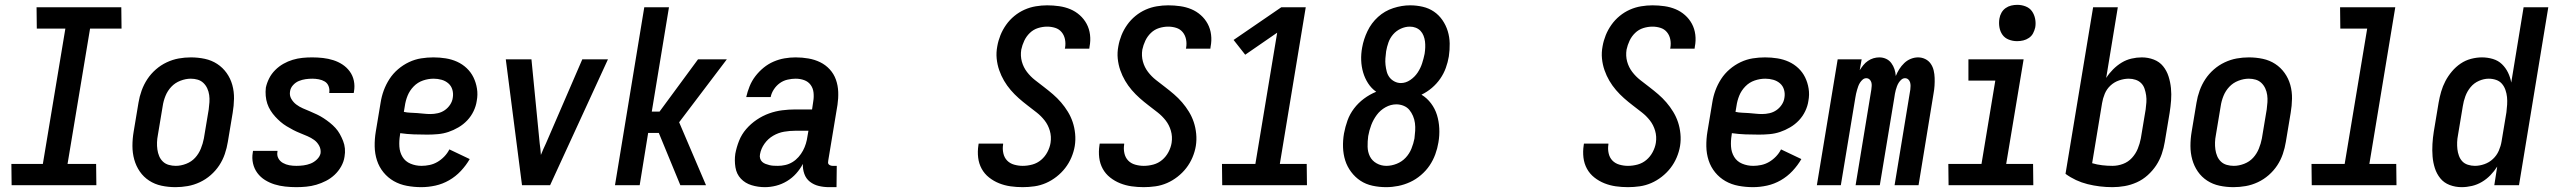

<svg xmlns="http://www.w3.org/2000/svg" viewBox="-20 -765 10545 793"><path d="M28 0 27 -88H157L250 -647H132L131 -735H481L482 -647H352L259 -88H377L378 0Z M705 8Q675 8 647 2Q619 -4 596 -19Q573 -34 557.5 -56.5Q542 -79 534.5 -106Q527 -133 527 -162.5Q527 -192 532 -221L552 -341Q556 -366 565 -391Q574 -416 588.5 -438Q603 -460 623.5 -478Q644 -496 668.5 -507.5Q693 -519 718 -523.5Q743 -528 768 -528Q798 -528 826 -522Q854 -516 877 -501Q900 -486 916 -463.5Q932 -441 939.5 -414Q947 -387 946.5 -357.5Q946 -328 941 -299L921 -179Q917 -154 908.5 -129Q900 -104 885.5 -82Q871 -60 850.5 -42Q830 -24 805.5 -12.5Q781 -1 755.5 3.5Q730 8 705 8ZM706 -80Q727 -80 749 -88.5Q771 -97 786 -113.5Q801 -130 809.5 -151Q818 -172 822 -193L842 -313Q844 -328 845 -343Q846 -358 844 -372.5Q842 -387 836 -400Q830 -413 820 -422.5Q810 -432 796.5 -436Q783 -440 768 -440Q747 -440 725 -431.5Q703 -423 687.5 -406.5Q672 -390 663.5 -369Q655 -348 652 -327L632 -207Q629 -192 628.5 -177Q628 -162 630 -147.5Q632 -133 637.5 -120Q643 -107 653 -97.5Q663 -88 677 -84Q691 -80 706 -80Z M1204 8Q1181 8 1158 5.5Q1135 3 1114 -3.5Q1093 -10 1074.5 -21.5Q1056 -33 1043 -50.5Q1030 -68 1025 -90Q1020 -112 1024 -135L1025 -142H1126V-139Q1123 -124 1129.5 -111.5Q1136 -99 1148.5 -92Q1161 -85 1175 -82.5Q1189 -80 1204 -80Q1219 -80 1234 -82Q1249 -84 1263 -89.5Q1277 -95 1289 -106.5Q1301 -118 1304 -132Q1306 -149 1298 -163.5Q1290 -178 1277.5 -187Q1265 -196 1250 -202.5Q1235 -209 1220 -215Q1205 -221 1191.5 -228Q1178 -235 1164 -243.5Q1150 -252 1138.5 -262Q1127 -272 1116.5 -283.5Q1106 -295 1097.5 -308.5Q1089 -322 1084 -337Q1079 -352 1077.5 -369Q1076 -386 1078 -403Q1082 -422 1091.5 -441Q1101 -460 1116.5 -475.5Q1132 -491 1150.5 -501.5Q1169 -512 1189 -518Q1209 -524 1229 -526Q1249 -528 1269 -528Q1292 -528 1314 -525.5Q1336 -523 1356.5 -516.5Q1377 -510 1394.5 -498.5Q1412 -487 1424.5 -470Q1437 -453 1441.5 -431.5Q1446 -410 1442 -387L1441 -381H1340V-383Q1342 -397 1337 -409.5Q1332 -422 1321 -428.5Q1310 -435 1296.5 -437.5Q1283 -440 1270 -440Q1256 -440 1242 -438Q1228 -436 1214.5 -430.5Q1201 -425 1190.5 -413.5Q1180 -402 1178 -388Q1175 -371 1183 -357Q1191 -343 1203.5 -333.5Q1216 -324 1231 -317.5Q1246 -311 1260.5 -305Q1275 -299 1289.5 -292Q1304 -285 1317 -276.5Q1330 -268 1342.5 -258Q1355 -248 1365.5 -236.5Q1376 -225 1383.5 -211.5Q1391 -198 1397 -183Q1403 -168 1404.5 -151.5Q1406 -135 1403 -118Q1400 -97 1389 -77.5Q1378 -58 1362 -43Q1346 -28 1326.5 -18Q1307 -8 1286.5 -2Q1266 4 1245 6Q1224 8 1204 8Z M1720 8Q1690 8 1660.5 2.5Q1631 -3 1606.5 -17Q1582 -31 1564 -53Q1546 -75 1537 -102.5Q1528 -130 1527.5 -160.5Q1527 -191 1532 -221L1552 -341Q1556 -367 1565 -391.5Q1574 -416 1588.5 -438.5Q1603 -461 1624 -479Q1645 -497 1669.5 -508.5Q1694 -520 1719.5 -524Q1745 -528 1770 -528Q1796 -528 1821 -524Q1846 -520 1868 -510Q1890 -500 1907.5 -483.5Q1925 -467 1935.5 -445.5Q1946 -424 1950 -399Q1954 -374 1949 -348Q1946 -327 1936 -306Q1926 -285 1910 -268Q1894 -251 1873.5 -239Q1853 -227 1832 -220Q1811 -213 1789 -211Q1767 -209 1745 -209Q1717 -209 1689 -210Q1661 -211 1633 -215L1632 -207Q1628 -183 1629.5 -159.5Q1631 -136 1642.5 -117Q1654 -98 1675.5 -89Q1697 -80 1721 -80Q1737 -80 1754 -83.5Q1771 -87 1786.5 -96Q1802 -105 1815 -118.5Q1828 -132 1836 -148L1920 -108Q1905 -82 1883.5 -59Q1862 -36 1835 -20.5Q1808 -5 1778.5 1.5Q1749 8 1720 8ZM1758 -294Q1773 -294 1788.5 -297.5Q1804 -301 1817 -310Q1830 -319 1839 -332.5Q1848 -346 1850 -361Q1853 -378 1848.5 -394Q1844 -410 1832 -420.5Q1820 -431 1804 -435.5Q1788 -440 1771 -440Q1749 -440 1727 -432.5Q1705 -425 1688.5 -408Q1672 -391 1663.5 -370Q1655 -349 1652 -327L1648 -303Q1661 -300 1675 -299.5Q1689 -299 1703 -298Q1717 -297 1730.5 -295.5Q1744 -294 1758 -294Z M2136 0 2069 -520H2175L2209 -173Q2211 -161 2212 -149Q2213 -137 2214 -125Q2219 -137 2224 -149Q2229 -161 2235 -173L2385 -520H2491L2252 0Z M2520 0 2641 -735H2743L2672 -304H2704L2863 -520H2982L2785 -260L2896 0H2790L2701 -216H2657L2622 0Z M3139 8Q3111 8 3084.5 0Q3058 -8 3040 -27Q3022 -46 3017.5 -74Q3013 -102 3017 -130Q3022 -157 3032.5 -183.5Q3043 -210 3062 -232Q3081 -254 3105.5 -270.5Q3130 -287 3156.5 -296.5Q3183 -306 3210.5 -309.5Q3238 -313 3265 -313H3334L3339 -347Q3342 -365 3340 -383Q3338 -401 3328 -414.5Q3318 -428 3301.5 -434Q3285 -440 3266 -440Q3250 -440 3232.5 -436Q3215 -432 3200.5 -421.5Q3186 -411 3176 -395.5Q3166 -380 3163 -364H3062Q3067 -386 3076 -408.5Q3085 -431 3100 -450.5Q3115 -470 3134 -485.5Q3153 -501 3175 -510.5Q3197 -520 3220 -524Q3243 -528 3266 -528Q3293 -528 3319 -523.5Q3345 -519 3367.5 -508Q3390 -497 3407 -478.5Q3424 -460 3432.5 -436Q3441 -412 3442 -385.5Q3443 -359 3439 -332L3401 -103Q3400 -98 3400 -93.5Q3400 -89 3403 -86Q3406 -83 3410.5 -81.5Q3415 -80 3419 -80H3436L3435 8H3404Q3382 8 3361.5 3Q3341 -2 3325 -14.5Q3309 -27 3302 -47Q3295 -67 3296 -88Q3285 -67 3268.5 -48.5Q3252 -30 3230.5 -17Q3209 -4 3185.5 2Q3162 8 3139 8ZM3193 -80Q3208 -80 3223.5 -83.5Q3239 -87 3253 -95.5Q3267 -104 3278 -116.5Q3289 -129 3296.5 -143Q3304 -157 3308.5 -172Q3313 -187 3315 -202L3319 -225H3265Q3242 -225 3218.5 -221Q3195 -217 3173.5 -204.5Q3152 -192 3137.5 -171.5Q3123 -151 3119 -128Q3117 -119 3119.5 -110.5Q3122 -102 3128 -96.5Q3134 -91 3142 -88Q3150 -85 3158 -83Q3166 -81 3175 -80.5Q3184 -80 3193 -80Z M4204 8Q4178 8 4153.5 4.5Q4129 1 4106.5 -8Q4084 -17 4065 -32Q4046 -47 4034.5 -68Q4023 -89 4020 -114Q4017 -139 4021 -165L4022 -172H4123V-168Q4120 -150 4124 -132Q4128 -114 4139.5 -102Q4151 -90 4168.5 -85Q4186 -80 4204 -80Q4224 -80 4244 -85.5Q4264 -91 4280 -104.5Q4296 -118 4306 -137Q4316 -156 4319 -175Q4323 -201 4316 -225Q4309 -249 4294.5 -267.5Q4280 -286 4261.5 -300.5Q4243 -315 4224 -329.5Q4205 -344 4187.5 -359.5Q4170 -375 4154.5 -393Q4139 -411 4127 -431.5Q4115 -452 4107 -475Q4099 -498 4096.5 -523Q4094 -548 4099 -574Q4103 -597 4112 -619.5Q4121 -642 4135.5 -662.5Q4150 -683 4169.5 -699Q4189 -715 4211.5 -725Q4234 -735 4258 -739Q4282 -743 4305 -743Q4330 -743 4354.5 -739.5Q4379 -736 4400.5 -727Q4422 -718 4439.5 -702.5Q4457 -687 4468 -666.5Q4479 -646 4482 -621.5Q4485 -597 4480 -572L4479 -564H4378L4379 -568Q4382 -586 4378.5 -603Q4375 -620 4364.5 -632.5Q4354 -645 4338 -650Q4322 -655 4305 -655Q4286 -655 4267 -649Q4248 -643 4233.5 -629Q4219 -615 4210.5 -597Q4202 -579 4198 -560Q4194 -534 4200.5 -510.5Q4207 -487 4221.5 -468Q4236 -449 4254.5 -434.5Q4273 -420 4292 -405.5Q4311 -391 4329 -375.5Q4347 -360 4362.5 -342Q4378 -324 4390.5 -303.5Q4403 -283 4410.5 -260.5Q4418 -238 4420.5 -212.5Q4423 -187 4419 -162Q4415 -138 4405 -114.5Q4395 -91 4379.5 -71Q4364 -51 4343.5 -35Q4323 -19 4300 -9Q4277 1 4252.5 4.5Q4228 8 4204 8Z M4704 8Q4678 8 4653.5 4.5Q4629 1 4606.5 -8Q4584 -17 4565 -32Q4546 -47 4534.5 -68Q4523 -89 4520 -114Q4517 -139 4521 -165L4522 -172H4623V-168Q4620 -150 4624 -132Q4628 -114 4639.5 -102Q4651 -90 4668.5 -85Q4686 -80 4704 -80Q4724 -80 4744 -85.5Q4764 -91 4780 -104.5Q4796 -118 4806 -137Q4816 -156 4819 -175Q4823 -201 4816 -225Q4809 -249 4794.5 -267.5Q4780 -286 4761.5 -300.5Q4743 -315 4724 -329.5Q4705 -344 4687.5 -359.5Q4670 -375 4654.5 -393Q4639 -411 4627 -431.5Q4615 -452 4607 -475Q4599 -498 4596.5 -523Q4594 -548 4599 -574Q4603 -597 4612 -619.5Q4621 -642 4635.5 -662.5Q4650 -683 4669.5 -699Q4689 -715 4711.5 -725Q4734 -735 4758 -739Q4782 -743 4805 -743Q4830 -743 4854.5 -739.5Q4879 -736 4900.5 -727Q4922 -718 4939.5 -702.5Q4957 -687 4968 -666.5Q4979 -646 4982 -621.5Q4985 -597 4980 -572L4979 -564H4878L4879 -568Q4882 -586 4878.5 -603Q4875 -620 4864.5 -632.5Q4854 -645 4838 -650Q4822 -655 4805 -655Q4786 -655 4767 -649Q4748 -643 4733.5 -629Q4719 -615 4710.5 -597Q4702 -579 4698 -560Q4694 -534 4700.5 -510.5Q4707 -487 4721.5 -468Q4736 -449 4754.5 -434.5Q4773 -420 4792 -405.5Q4811 -391 4829 -375.5Q4847 -360 4862.5 -342Q4878 -324 4890.5 -303.5Q4903 -283 4910.5 -260.5Q4918 -238 4920.5 -212.5Q4923 -187 4919 -162Q4915 -138 4905 -114.5Q4895 -91 4879.5 -71Q4864 -51 4843.5 -35Q4823 -19 4800 -9Q4777 1 4752.5 4.5Q4728 8 4704 8Z M5028 0 5027 -88H5165L5255 -630L5123 -539L5075 -600L5272 -735H5373L5266 -88H5377L5378 0Z M5705 8Q5676 8 5648.5 2Q5621 -4 5599 -18.5Q5577 -33 5560.5 -55Q5544 -77 5536 -102.5Q5528 -128 5527 -156.5Q5526 -185 5531 -214Q5536 -241 5545.5 -267.5Q5555 -294 5572.5 -317Q5590 -340 5613.5 -357.5Q5637 -375 5664 -386Q5644 -400 5630.5 -421Q5617 -442 5610 -466Q5603 -490 5602 -516Q5601 -542 5606 -569Q5612 -603 5628 -636.5Q5644 -670 5671.5 -695Q5699 -720 5734.5 -731.5Q5770 -743 5804 -743Q5831 -743 5856.5 -737Q5882 -731 5902.5 -717Q5923 -703 5937.5 -682Q5952 -661 5959.5 -636.5Q5967 -612 5967.5 -585.5Q5968 -559 5964 -532Q5960 -508 5951.5 -484.5Q5943 -461 5928.5 -440Q5914 -419 5894 -402Q5874 -385 5851 -374Q5874 -360 5890.5 -338Q5907 -316 5915 -290Q5923 -264 5924.5 -235Q5926 -206 5921 -177Q5917 -152 5908 -127.5Q5899 -103 5884.5 -81.5Q5870 -60 5849 -42Q5828 -24 5804 -13Q5780 -2 5755 3Q5730 8 5705 8ZM5766 -422Q5786 -422 5804.5 -434.5Q5823 -447 5835 -465Q5847 -483 5853.5 -503Q5860 -523 5864 -543Q5866 -556 5866.5 -569Q5867 -582 5865.5 -594Q5864 -606 5859.5 -617.5Q5855 -629 5847 -637.5Q5839 -646 5827.5 -650.5Q5816 -655 5803 -655Q5784 -655 5765.5 -646.5Q5747 -638 5734 -623Q5721 -608 5714.5 -589.5Q5708 -571 5705 -553Q5703 -538 5702 -524Q5701 -510 5702.5 -496.5Q5704 -483 5707.5 -469.5Q5711 -456 5719 -445.5Q5727 -435 5739.5 -428.5Q5752 -422 5766 -422ZM5706 -80Q5727 -80 5748.5 -88.5Q5770 -97 5785.5 -113.5Q5801 -130 5809.5 -151Q5818 -172 5822 -193Q5824 -209 5825 -225Q5826 -241 5824 -256.5Q5822 -272 5816 -286Q5810 -300 5801 -311Q5792 -322 5777.5 -328Q5763 -334 5747 -334Q5724 -334 5702.5 -322Q5681 -310 5666.5 -290.5Q5652 -271 5643.5 -248.5Q5635 -226 5631 -203Q5628 -181 5628.5 -159Q5629 -137 5638 -119Q5647 -101 5665.5 -90.5Q5684 -80 5706 -80Z M6704 8Q6678 8 6653.5 4.5Q6629 1 6606.5 -8Q6584 -17 6565 -32Q6546 -47 6534.5 -68Q6523 -89 6520 -114Q6517 -139 6521 -165L6522 -172H6623V-168Q6620 -150 6624 -132Q6628 -114 6639.5 -102Q6651 -90 6668.5 -85Q6686 -80 6704 -80Q6724 -80 6744 -85.5Q6764 -91 6780 -104.5Q6796 -118 6806 -137Q6816 -156 6819 -175Q6823 -201 6816 -225Q6809 -249 6794.5 -267.5Q6780 -286 6761.5 -300.5Q6743 -315 6724 -329.5Q6705 -344 6687.5 -359.5Q6670 -375 6654.5 -393Q6639 -411 6627 -431.5Q6615 -452 6607 -475Q6599 -498 6596.5 -523Q6594 -548 6599 -574Q6603 -597 6612 -619.5Q6621 -642 6635.5 -662.5Q6650 -683 6669.5 -699Q6689 -715 6711.5 -725Q6734 -735 6758 -739Q6782 -743 6805 -743Q6830 -743 6854.5 -739.5Q6879 -736 6900.5 -727Q6922 -718 6939.5 -702.5Q6957 -687 6968 -666.5Q6979 -646 6982 -621.5Q6985 -597 6980 -572L6979 -564H6878L6879 -568Q6882 -586 6878.5 -603Q6875 -620 6864.5 -632.5Q6854 -645 6838 -650Q6822 -655 6805 -655Q6786 -655 6767 -649Q6748 -643 6733.5 -629Q6719 -615 6710.5 -597Q6702 -579 6698 -560Q6694 -534 6700.5 -510.5Q6707 -487 6721.5 -468Q6736 -449 6754.5 -434.5Q6773 -420 6792 -405.5Q6811 -391 6829 -375.5Q6847 -360 6862.5 -342Q6878 -324 6890.5 -303.5Q6903 -283 6910.5 -260.5Q6918 -238 6920.5 -212.5Q6923 -187 6919 -162Q6915 -138 6905 -114.5Q6895 -91 6879.5 -71Q6864 -51 6843.5 -35Q6823 -19 6800 -9Q6777 1 6752.5 4.5Q6728 8 6704 8Z M7220 8Q7190 8 7160.5 2.5Q7131 -3 7106.5 -17Q7082 -31 7064 -53Q7046 -75 7037 -102.5Q7028 -130 7027.5 -160.5Q7027 -191 7032 -221L7052 -341Q7056 -367 7065 -391.5Q7074 -416 7088.5 -438.5Q7103 -461 7124 -479Q7145 -497 7169.5 -508.5Q7194 -520 7219.5 -524Q7245 -528 7270 -528Q7296 -528 7321 -524Q7346 -520 7368 -510Q7390 -500 7407.5 -483.5Q7425 -467 7435.5 -445.5Q7446 -424 7450 -399Q7454 -374 7449 -348Q7446 -327 7436 -306Q7426 -285 7410 -268Q7394 -251 7373.5 -239Q7353 -227 7332 -220Q7311 -213 7289 -211Q7267 -209 7245 -209Q7217 -209 7189 -210Q7161 -211 7133 -215L7132 -207Q7128 -183 7129.5 -159.5Q7131 -136 7142.5 -117Q7154 -98 7175.5 -89Q7197 -80 7221 -80Q7237 -80 7254 -83.5Q7271 -87 7286.5 -96Q7302 -105 7315 -118.5Q7328 -132 7336 -148L7420 -108Q7405 -82 7383.5 -59Q7362 -36 7335 -20.5Q7308 -5 7278.5 1.5Q7249 8 7220 8ZM7258 -294Q7273 -294 7288.5 -297.5Q7304 -301 7317 -310Q7330 -319 7339 -332.5Q7348 -346 7350 -361Q7353 -378 7348.5 -394Q7344 -410 7332 -420.5Q7320 -431 7304 -435.5Q7288 -440 7271 -440Q7249 -440 7227 -432.5Q7205 -425 7188.5 -408Q7172 -391 7163.5 -370Q7155 -349 7152 -327L7148 -303Q7161 -300 7175 -299.5Q7189 -299 7203 -298Q7217 -297 7230.5 -295.5Q7244 -294 7258 -294Z M7484 0 7570 -520H7669L7661 -475Q7668 -486 7676 -496Q7684 -506 7695 -513.5Q7706 -521 7718 -524.5Q7730 -528 7742 -528Q7757 -528 7770 -522Q7783 -516 7791.5 -504.5Q7800 -493 7804.5 -479.5Q7809 -466 7810 -451Q7816 -466 7824.5 -479.5Q7833 -493 7845 -504.5Q7857 -516 7872 -522Q7887 -528 7902 -528Q7918 -528 7932 -521Q7946 -514 7954.5 -501.5Q7963 -489 7966.5 -474Q7970 -459 7970.5 -443Q7971 -427 7970 -411Q7969 -395 7966 -379L7904 0H7805L7870 -395Q7871 -403 7871 -410.5Q7871 -418 7869 -425Q7867 -432 7861.5 -437Q7856 -442 7848 -442Q7840 -442 7833.5 -436.5Q7827 -431 7822.5 -424Q7818 -417 7815 -409Q7812 -401 7810 -393.5Q7808 -386 7806.5 -378Q7805 -370 7804 -362L7744 0H7644L7709 -395Q7710 -403 7710.5 -410.5Q7711 -418 7709 -425Q7707 -432 7701.5 -437Q7696 -442 7688 -442Q7680 -442 7673.5 -436.5Q7667 -431 7662.5 -424Q7658 -417 7655 -409Q7652 -401 7650 -393.5Q7648 -386 7646 -378Q7644 -370 7643 -362L7583 0Z M8028 0 8027 -88H8164L8221 -432H8110V-520H8338L8266 -88H8377L8378 0ZM8311 -595Q8293 -595 8276.5 -601.5Q8260 -608 8250.5 -621.5Q8241 -635 8238 -652.5Q8235 -670 8238 -688Q8240 -701 8246.5 -712.5Q8253 -724 8263.5 -731.5Q8274 -739 8286.5 -742Q8299 -745 8312 -745Q8330 -745 8346.5 -738.5Q8363 -732 8372.5 -718.5Q8382 -705 8385.5 -687.5Q8389 -670 8386 -652Q8383 -639 8377 -627.5Q8371 -616 8360 -608.5Q8349 -601 8336.5 -598Q8324 -595 8311 -595Z M8705 8Q8652 8 8602 -4.5Q8552 -17 8511 -47L8625 -735H8727L8679 -443Q8691 -462 8707.5 -478.5Q8724 -495 8743 -506.5Q8762 -518 8783.5 -523Q8805 -528 8826 -528Q8852 -528 8875.5 -519Q8899 -510 8914 -491.5Q8929 -473 8936.5 -449.5Q8944 -426 8946.5 -401Q8949 -376 8947 -350Q8945 -324 8941 -299L8921 -179Q8917 -154 8908.5 -129Q8900 -104 8885.5 -82Q8871 -60 8850.5 -41.5Q8830 -23 8805.5 -12Q8781 -1 8755.5 3.5Q8730 8 8705 8ZM8705 -80Q8727 -80 8748.5 -88Q8770 -96 8785.5 -113Q8801 -130 8809.5 -151Q8818 -172 8822 -193L8842 -313Q8844 -328 8845 -342.5Q8846 -357 8844 -371Q8842 -385 8837.5 -398.5Q8833 -412 8823.5 -421.5Q8814 -431 8800.5 -435.5Q8787 -440 8772 -440Q8753 -440 8732.5 -433Q8712 -426 8696.5 -411.5Q8681 -397 8673 -377.5Q8665 -358 8662 -339L8621 -91Q8641 -85 8662.5 -82.5Q8684 -80 8705 -80Z M9205 8Q9175 8 9147 2Q9119 -4 9096 -19Q9073 -34 9057.5 -56.5Q9042 -79 9034.5 -106Q9027 -133 9027 -162.5Q9027 -192 9032 -221L9052 -341Q9056 -366 9065 -391Q9074 -416 9088.5 -438Q9103 -460 9123.5 -478Q9144 -496 9168.5 -507.5Q9193 -519 9218 -523.5Q9243 -528 9268 -528Q9298 -528 9326 -522Q9354 -516 9377 -501Q9400 -486 9416 -463.5Q9432 -441 9439.5 -414Q9447 -387 9446.5 -357.5Q9446 -328 9441 -299L9421 -179Q9417 -154 9408.5 -129Q9400 -104 9385.5 -82Q9371 -60 9350.5 -42Q9330 -24 9305.5 -12.5Q9281 -1 9255.5 3.5Q9230 8 9205 8ZM9206 -80Q9227 -80 9249 -88.5Q9271 -97 9286 -113.5Q9301 -130 9309.5 -151Q9318 -172 9322 -193L9342 -313Q9344 -328 9345 -343Q9346 -358 9344 -372.5Q9342 -387 9336 -400Q9330 -413 9320 -422.5Q9310 -432 9296.5 -436Q9283 -440 9268 -440Q9247 -440 9225 -431.5Q9203 -423 9187.5 -406.5Q9172 -390 9163.5 -369Q9155 -348 9152 -327L9132 -207Q9129 -192 9128.5 -177Q9128 -162 9130 -147.5Q9132 -133 9137.5 -120Q9143 -107 9153 -97.5Q9163 -88 9177 -84Q9191 -80 9206 -80Z M9528 0 9527 -88H9664L9757 -647H9646L9645 -735H9873L9766 -88H9877L9878 0Z M10147 8Q10121 8 10097.5 -1Q10074 -10 10059 -28.5Q10044 -47 10036.5 -70.5Q10029 -94 10027 -119Q10025 -144 10026.5 -170Q10028 -196 10032 -221L10052 -341Q10056 -364 10062.5 -386.5Q10069 -409 10080 -430Q10091 -451 10107 -470Q10123 -489 10143 -502.5Q10163 -516 10186 -522Q10209 -528 10231 -528Q10254 -528 10276 -521.5Q10298 -515 10313.5 -500Q10329 -485 10338.5 -465.5Q10348 -446 10352 -424L10403 -735H10505L10384 0H10282L10294 -77Q10282 -58 10266 -41.5Q10250 -25 10230.5 -13.5Q10211 -2 10189.5 3Q10168 8 10147 8ZM10202 -80Q10221 -80 10241 -87Q10261 -94 10276.5 -108.5Q10292 -123 10300.5 -142.5Q10309 -162 10312 -181L10332 -301Q10334 -317 10335 -333Q10336 -349 10334.5 -364Q10333 -379 10328 -393.5Q10323 -408 10313.5 -419Q10304 -430 10289.5 -435Q10275 -440 10259 -440Q10239 -440 10218.5 -431Q10198 -422 10184 -405Q10170 -388 10162.5 -367.5Q10155 -347 10152 -327L10132 -207Q10129 -192 10128.5 -177.5Q10128 -163 10129.5 -149Q10131 -135 10136 -121.5Q10141 -108 10150 -98.5Q10159 -89 10173 -84.5Q10187 -80 10202 -80Z"/></svg>

Font: Iosevka SS18 Semibold
Style: Italic
Weight: 600
Italic angle: -9°
Monospace: yes
Designer: Belleve Invis
Foundry: Belleve Invis
Version: Version 25.1.1; ttfautohint (v1.8.4)